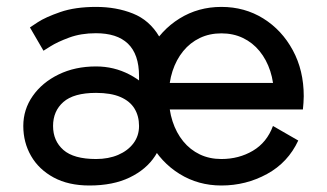

<svg xmlns="http://www.w3.org/2000/svg" viewBox="-20 -538 966 567"><path d="M426.8 -293V-214.8H786.1L820.3 -293ZM786.1 -166Q768.1 -117.2 726.8 -92.8Q685.5 -68.4 633.8 -68.4Q598.6 -68.4 570.1 -82Q541.5 -95.7 521 -120.8Q500.5 -146 489.5 -179.9Q478.5 -213.9 478.5 -253.9Q478.5 -294.4 489.5 -328.1Q500.5 -361.8 521 -387Q541.5 -412.1 570.1 -425.8Q598.6 -439.5 633.8 -439.5Q668.9 -439.5 697.5 -425.8Q726.1 -412.1 746.6 -387Q767.1 -361.8 778.1 -328.1Q789.1 -294.4 789.1 -253.9Q789.1 -243.7 788.3 -234.1Q787.6 -224.6 786.1 -214.8H874.5Q875.5 -224.6 876.2 -234.4Q877 -244.1 877 -253.9Q877 -330.1 844.7 -389.6Q812.5 -449.2 757.6 -483.4Q702.6 -517.6 633.8 -517.6Q565.4 -517.6 510.3 -483.4Q455.1 -449.2 422.9 -389.6Q390.6 -330.1 390.6 -253.9Q390.6 -177.7 422.9 -118.2Q455.1 -58.6 510.3 -24.4Q565.4 9.8 633.8 9.8Q706.5 9.8 768.6 -24.2Q830.6 -58.1 860.8 -123ZM244.1 9.8Q314 9.8 363 -13.9Q412.1 -37.6 438 -77.4Q463.9 -117.2 463.9 -166Q463.9 -214.8 435.8 -254.6Q407.7 -294.4 362.1 -318.1Q316.4 -341.8 263.7 -341.8Q201.7 -341.8 153.1 -318.1Q104.5 -294.4 76.7 -254.6Q48.8 -214.8 48.8 -166Q48.8 -117.2 71.8 -77.4Q94.7 -37.6 138.4 -13.9Q182.1 9.8 244.1 9.8ZM390.6 -166Q390.6 -136.7 374 -114.7Q357.4 -92.8 328.9 -80.6Q300.3 -68.4 263.7 -68.4Q197.8 -68.4 167.2 -95.2Q136.7 -122.1 136.7 -166Q136.7 -210 167.2 -236.8Q197.8 -263.7 263.7 -263.7Q307.6 -263.7 335.7 -251.5Q363.8 -239.3 377.2 -217.3Q390.6 -195.3 390.6 -166ZM478.5 -110.8V-296.9Q478.5 -382.3 450 -430.4Q421.4 -478.5 372.6 -498Q323.7 -517.6 263.7 -517.6Q201.7 -517.6 158 -502.4Q114.3 -487.3 91.3 -472.2Q68.4 -457 68.4 -457L108.4 -388.2Q108.4 -388.2 128.9 -401.1Q149.4 -414.1 184.3 -427Q219.2 -439.9 263.2 -439.9Q293.9 -439.9 317.6 -432.4Q341.3 -424.8 357.7 -409.2Q374 -393.6 382.3 -369.6Q390.6 -345.7 390.6 -312.5V-228.5Z"/></svg>

Font: Giphurs SC
Style: Regular
Weight: 400
Version: Version 0.920